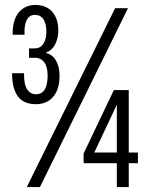

<svg xmlns="http://www.w3.org/2000/svg" viewBox="-20 -754 598 774"><path d="M29 -459H77Q76 -415 89 -394.5Q102 -374 125 -374Q172 -374 172 -450Q172 -484 158.5 -502.5Q145 -521 121 -521H97V-559H120Q143 -559 155 -578Q167 -597 167 -626Q167 -659 155 -676.5Q143 -694 121 -694Q98 -694 87.5 -673Q77 -652 79 -614H31Q30 -672 55 -703Q80 -734 123 -734Q166 -734 190.5 -706.5Q215 -679 215 -632Q215 -600 202.5 -575.5Q190 -551 167 -543V-540Q193 -533 206.5 -508.5Q220 -484 220 -448Q220 -394 194.5 -364Q169 -334 124 -334Q74 -334 51 -367Q28 -400 29 -459ZM444 -721H496L141 0H88ZM451 -96H317V-135L439 -391H499V-139H536V-96H499V0H451ZM451 -139V-332L360 -139Z"/></svg>

Font: Mona Sans Condensed
Style: Regular
Weight: 400
Width: 3
Designer: Deni Anggara
Foundry: GitHub
Version: Version 2.000